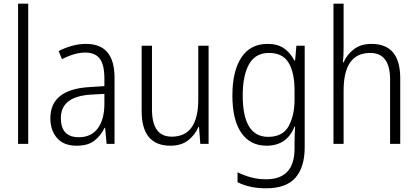

<svg xmlns="http://www.w3.org/2000/svg" viewBox="-20 -780 2264 1041"><path d="M133 0H78V-760H133Z M546 -271V-217Q546 -133 510.5 -84.5Q475 -36 407 -36Q310 -36 310 -140Q310 -257 473 -267ZM447 -542Q407 -542 368.5 -531Q330 -520 298 -503L316 -459Q385 -495 442 -495Q495 -495 520.5 -462.5Q546 -430 546 -353V-313L467 -308Q253 -296 253 -139Q253 -74 289 -32Q325 10 395 10Q457 10 491.5 -17Q526 -44 547 -87H550L558 0H601V-359Q601 -542 447 -542Z M1111 -532H1055V-241Q1055 -39 911 -39Q804 -39 804 -187V-532H748V-178Q748 10 904 10Q963 10 1000.5 -19.5Q1038 -49 1056 -92H1059L1066 0H1111Z M1438 -493Q1513 -493 1545 -439.5Q1577 -386 1577 -290V-240Q1577 -154 1545 -96Q1513 -38 1434 -38Q1296 -38 1296 -262Q1296 -371 1330.5 -432Q1365 -493 1438 -493ZM1431 -542Q1337 -542 1288.5 -468Q1240 -394 1240 -263Q1240 -129 1288.5 -59.5Q1337 10 1425 10Q1536 10 1577 -94H1580Q1577 -48 1577 -6V25Q1577 192 1423 192Q1379 192 1340.5 181.5Q1302 171 1268 154V208Q1334 241 1422 241Q1532 241 1582 183.5Q1632 126 1632 19V-532H1587L1580 -452H1576Q1555 -493 1520.5 -517.5Q1486 -542 1431 -542Z M1843 -760H1788V0H1843V-289Q1843 -493 1987 -493Q2095 -493 2095 -349V0H2150V-356Q2150 -542 1994 -542Q1936 -542 1898 -512.5Q1860 -483 1843 -442H1839Q1843 -474 1843 -518Z"/></svg>

Font: Noto Sans UI SemiCondensed Light
Style: Regular
Weight: 300
Width: 4
Designer: Monotype Design Team
Foundry: Monotype Imaging Inc.
Version: Version 1.901